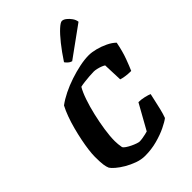

<svg xmlns="http://www.w3.org/2000/svg" viewBox="-282 -1122 1244 1244"><g transform="rotate(-45 339.5 -500.0)"><path d="M291 0Q256 0 220 -13Q184 -26 152.5 -44.5Q121 -63 99 -82Q77 -101 70 -113Q63 -128 59.5 -153Q56 -178 56 -226Q56 -251 60.5 -287Q65 -323 73.5 -365Q82 -407 93.5 -450.5Q105 -494 119.5 -533.5Q134 -573 150 -603Q182 -627 224.5 -648Q267 -669 315 -685Q363 -701 409 -710.5Q455 -720 493 -720Q521 -720 556 -711Q591 -702 624.5 -686Q658 -670 679 -649Q666 -582 647.5 -532Q629 -482 616 -453Q586 -453 562 -457Q538 -461 527 -465L522 -598Q513 -604 498.5 -609.5Q484 -615 468.5 -618.5Q453 -622 441 -622Q422 -622 399 -620Q376 -618 354 -615.5Q332 -613 315 -609Q297 -579 280 -529.5Q263 -480 249.5 -422Q236 -364 227.5 -307.5Q219 -251 219 -207Q219 -194 220.5 -178Q222 -162 225 -146Q229 -138 243 -128.5Q257 -119 274.5 -110.5Q292 -102 308 -96.5Q324 -91 331 -91Q343 -91 359 -93.5Q375 -96 389.5 -99.5Q404 -103 410 -105L506 -277Q532 -277 559 -270.5Q586 -264 599 -258Q594 -237 587.5 -206.5Q581 -176 573 -143Q565 -110 555 -83Q536 -68 496 -48.5Q456 -29 402.5 -14.5Q349 0 291 0ZM390 -768Q375 -772 364 -782.5Q353 -793 348 -801Q386 -859 422 -904Q458 -949 486 -974.5Q514 -1000 527 -1000Q541 -1000 557 -987.5Q573 -975 585.5 -957Q598 -939 600 -920Z"/></g></svg>

Font: Texturina Medium 12pt Black
Style: Italic
Weight: 900
Italic angle: -11°
Version: Version 1.002